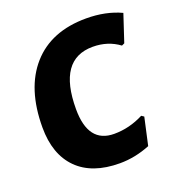

<svg xmlns="http://www.w3.org/2000/svg" viewBox="-123 -754 795 863"><g transform="rotate(-20 275.0 -322.0)"><path d="M384 -654Q477 -654 550 -620L507 -490L494 -484Q440 -524 368 -524Q202 -524 202 -286Q202 -123 326 -123Q399 -123 467 -158L479 -150L450 -19Q378 10 305 10Q173 10 102.5 -60.5Q32 -131 32 -260Q32 -446 124 -550Q216 -654 384 -654Z"/></g></svg>

Font: Alegreya Sans SC ExtraBold
Style: Italic
Weight: 800
Italic angle: -7°
Designer: Juan Pablo del Peral
Foundry: Huerta Tipografica
Version: Version 2.007